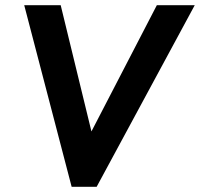

<svg xmlns="http://www.w3.org/2000/svg" viewBox="-20 -717 768 737"><path d="M255 0H351L727.5 -697H582L331 -212.5L213 -697H73Z"/></svg>

Font: HK Grotesk
Style: Bold Italic
Weight: 700
Italic angle: -16°
Designer: Alfredo Marco Pradil
Foundry: Hanken Design Co.
Version: Version 3.001;FEAKit 1.0